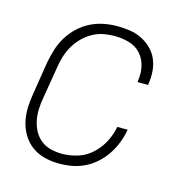

<svg xmlns="http://www.w3.org/2000/svg" viewBox="-85 -608 671 696"><g transform="rotate(15 250.0 -260.0)"><path d="M197 8Q169 8 142.5 1.5Q116 -5 95 -20Q74 -35 60 -57.5Q46 -80 40 -106Q34 -132 35 -159.5Q36 -187 41 -215L60 -335Q65 -360 72.5 -385Q80 -410 94 -433Q108 -456 128 -475Q148 -494 172 -506Q196 -518 221.5 -523Q247 -528 272 -528Q296 -528 319.5 -524.5Q343 -521 363.5 -511Q384 -501 400.5 -485Q417 -469 426 -448.5Q435 -428 437 -404Q439 -380 435 -356Q435 -355 435 -353.5Q435 -352 435 -351H395Q395 -352 395 -353Q395 -354 395 -355Q400 -383 394 -410Q388 -437 370.5 -456.5Q353 -476 326.5 -483.5Q300 -491 272 -491Q251 -491 230 -487Q209 -483 189.5 -472Q170 -461 154 -445Q138 -429 127 -410Q116 -391 109.5 -370.5Q103 -350 100 -329L80 -209Q76 -187 75 -165.5Q74 -144 78 -123Q82 -102 92 -83.5Q102 -65 117.5 -52.5Q133 -40 154 -34.5Q175 -29 197 -29Q226 -29 255.5 -38Q285 -47 308.5 -68.5Q332 -90 346.5 -118Q361 -146 366 -175H405Q401 -151 392 -127Q383 -103 369 -81.5Q355 -60 335.5 -42Q316 -24 293 -12.5Q270 -1 245.5 3.5Q221 8 197 8Z"/></g></svg>

Font: Iosevka SS04 XLt Obl
Style: Regular
Weight: 200
Italic angle: -9°
Monospace: yes
Designer: Belleve Invis
Foundry: Belleve Invis
Version: Version 19.0.0; ttfautohint (v1.8.4)